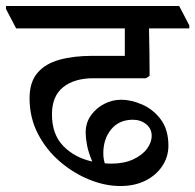

<svg xmlns="http://www.w3.org/2000/svg" viewBox="-48 -640 654 643"><path d="M355 -17Q304 -17 251 -38.5Q198 -60 152.5 -99Q107 -138 79 -192Q51 -246 51 -311Q51 -365 77.5 -396Q104 -427 151.5 -440Q199 -453 262 -453H370V-545H6L-28 -610V-620H552L586 -555V-545H451Q452 -502 452.5 -460.5Q453 -419 453 -386L441 -378H265Q201 -378 163.5 -348Q126 -318 126 -257Q126 -190 164 -151Q202 -112 261 -99Q248 -130 243.5 -153.5Q239 -177 239 -197Q239 -229 256.5 -253.5Q274 -278 301 -292Q328 -306 358 -306Q391 -306 428 -290Q465 -274 490.5 -240Q516 -206 516 -152Q516 -115 495.5 -84Q475 -53 439 -35Q403 -17 355 -17ZM303 -93Q314 -92 325 -92Q367 -92 397.5 -106Q428 -120 444 -141.5Q460 -163 460 -185Q460 -209 441.5 -224Q423 -239 397 -239Q351 -239 324.5 -207Q298 -175 298 -127Q298 -108 303 -93Z"/></svg>

Font: Tiro Devanagari Sanskrit
Style: Regular
Weight: 400
Designer: Devanagari: John Hudson & Fiona Ross. Latin: John Hudson.
Foundry: Tiro Typeworks Ltd.
Version: Version 1.52